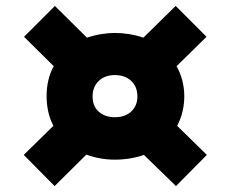

<svg xmlns="http://www.w3.org/2000/svg" viewBox="-20 -682 777 647"><path d="M164 -55 60 -160 160 -258Q147 -283 142 -308.5Q137 -334 137 -358Q137 -415 161 -459L61 -558L165 -662L273 -555Q296 -563 321 -567Q346 -571 367 -571Q390 -571 415.5 -567Q441 -563 463 -555L572 -662L676 -558L575 -459Q588 -436 594.5 -410Q601 -384 601 -358Q601 -304 577 -258L677 -160L573 -55L465 -160Q419 -144 367 -144Q317 -144 271 -161ZM367 -287Q402 -287 422.5 -306.5Q443 -326 443 -357Q443 -390 422 -409.5Q401 -429 367 -429Q333 -429 312.5 -409Q292 -389 292 -357Q292 -324 313 -305.5Q334 -287 367 -287Z"/></svg>

Font: Mona Sans Expanded ExtraBold
Style: Regular
Weight: 800
Width: 7
Designer: Deni Anggara
Foundry: GitHub
Version: Version 1.001; ttfautohint (v1.8.4.7-5d5b);gftools[0.9.33]